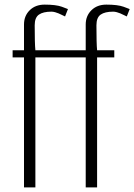

<svg xmlns="http://www.w3.org/2000/svg" viewBox="-20 -820 587 840"><path d="M355 0V-568.8H134.8V0H85V-568.8H35.2V-600.1H85V-712.9Q85 -750.5 109.9 -775.1Q134.8 -799.8 175.3 -799.8Q224.6 -799.8 250.5 -790.5L277.3 -780.3L264.6 -748Q261.2 -749.5 251.7 -754.2Q242.2 -758.8 236.1 -761.5Q230 -764.2 221.2 -766.6Q212.4 -769 205.1 -769Q168.9 -769 150.4 -756.1Q131.8 -743.2 131.8 -709.5Q131.8 -629.4 134.8 -600.1H355V-712.9Q355 -750.5 379.9 -775.1Q404.8 -799.8 445.3 -799.8Q494.6 -799.8 520.5 -790.5L547.4 -780.3L534.7 -748Q531.2 -749.5 521.7 -754.2Q512.2 -758.8 506.1 -761.5Q500 -764.2 491.2 -766.6Q482.4 -769 475.1 -769Q439 -769 420.4 -756.1Q401.9 -743.2 401.9 -709.5Q401.9 -629.4 404.8 -600.1H480V-568.8H404.8V0Z"/></svg>

Font: Reswysokr
Style: Regular
Weight: 500
Version: Version 0.984